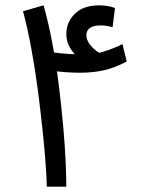

<svg xmlns="http://www.w3.org/2000/svg" viewBox="-20 -698 560 718"><path d="M228 0H155Q155 -20 151.5 -73Q148 -126 140.5 -199Q133 -272 122.5 -353.5Q112 -435 97.5 -514Q83 -593 66 -656L143 -678Q162 -610 176.5 -532Q191 -454 200.5 -375Q210 -296 216.5 -223.5Q223 -151 225.5 -93Q228 -35 228 0ZM278 -426Q254 -426 225.5 -428Q197 -430 172 -434L168 -504Q184 -501 209 -498.5Q234 -496 264.5 -495Q295 -494 328 -495L325 -454Q301 -462 278.5 -478.5Q256 -495 242 -519Q228 -543 228 -571Q228 -615 260 -646.5Q292 -678 350 -678Q367 -678 382.5 -675.5Q398 -673 410 -668L401 -596Q391 -599 379.5 -601Q368 -603 356 -603Q330 -603 316.5 -593.5Q303 -584 303 -567Q303 -546 320.5 -526Q338 -506 363 -494Q388 -482 408 -482L359 -463L338 -497Q370 -505 390.5 -512.5Q411 -520 438 -533L454 -468Q411 -445 370 -435.5Q329 -426 278 -426Z"/></svg>

Font: Noto Sans Arabic SemiCondensed
Style: Regular
Weight: 400
Width: 4
Designer: Monotype Design Team, Nadine Chahine, Nizar Qandah and Khaled Hosny
Foundry: Monotype Imaging Inc.
Version: Version 2.012